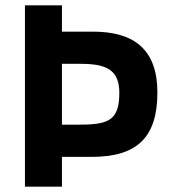

<svg xmlns="http://www.w3.org/2000/svg" viewBox="-20 -696 644 716"><path d="M327 -578H211V-676H73V0H211V-111H323C491.8 -111 567 -184.7 567 -351C567 -508.9 482.7 -578 327 -578ZM267 -231H211V-458H280C372.2 -458 425 -438.6 425 -350C425 -243 381.3 -231 267 -231Z"/></svg>

Font: Fog Sans
Style: Bold
Weight: 700
Foundry: Intel Corporation
Version: Version 1.00